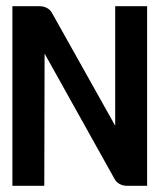

<svg xmlns="http://www.w3.org/2000/svg" viewBox="-20 -600 520 620"><path d="M123 0 124 -427 350 -22C358 -7 374 0 391 0H455V-580H352V-194L148 -558C140 -573 124 -580 107 -580H20V0Z"/></svg>

Font: Charger Pro
Style: Blk
Weight: 900
Designer: Jasper
Foundry: Cannot Into Space Fonts
Version: Version 1.09